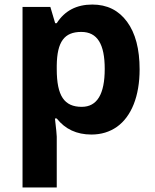

<svg xmlns="http://www.w3.org/2000/svg" viewBox="-20 -576 673 836"><path d="M377.9 9.8C420.4 9.8 457.5 -1.5 489.3 -23.9C552.2 -68.8 587.9 -157.2 587.9 -273.9C587.9 -362.3 569.8 -431.6 533.2 -481.4C496.6 -531.2 446.3 -556.2 381.8 -556.2C313.5 -556.2 261.7 -529.3 227.1 -475.1H220.2L199.2 -545.9H78.1V240.2H227.1V19C227.1 11.7 224.6 -14.6 219.2 -60.1H227.1C263.7 -13.7 314 9.8 377.9 9.8ZM334 -437C404.3 -437 436 -383.3 436 -275.9C436 -166 402.8 -110.8 335.9 -110.8C260.3 -110.8 227.1 -157.7 227.1 -274.9V-291C228.5 -395 260.3 -437 334 -437Z"/></svg>

Font: Sahel
Style: Bold
Weight: 700
Foundry: Saber Rastikerdar (saber.rastikerdar@gmail.com)
Version: Version 3.4.0